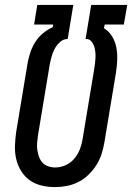

<svg xmlns="http://www.w3.org/2000/svg" viewBox="-20 -755 540 783"><path d="M203 8Q176 8 149 1.5Q122 -5 101 -20Q80 -35 66 -58Q52 -81 46 -107Q40 -133 41 -161Q42 -189 46 -217L93 -500Q97 -522 104.5 -543.5Q112 -565 124.5 -584.5Q137 -604 155.5 -619.5Q174 -635 195 -644L197 -655H119L132 -735H279L256 -596Q238 -596 224 -583Q210 -570 202 -554Q194 -538 189.5 -521Q185 -504 182 -487L135 -204Q133 -189 131.5 -174Q130 -159 132 -144.5Q134 -130 139 -116Q144 -102 153 -92Q162 -82 176 -77Q190 -72 205 -72Q227 -72 248 -81.5Q269 -91 283.5 -108.5Q298 -126 306 -147Q314 -168 317 -189L364 -472Q366 -484 367.5 -496.5Q369 -509 369.5 -521Q370 -533 368.5 -545Q367 -557 363.5 -567.5Q360 -578 352 -587Q344 -596 332 -596H329L352 -735H499L485 -655H407L404 -640Q425 -627 437.5 -606Q450 -585 454.5 -561Q459 -537 458 -511Q457 -485 453 -459L406 -176Q402 -152 394.5 -128Q387 -104 373.5 -82.5Q360 -61 341 -42.5Q322 -24 299 -12.5Q276 -1 251.5 3.5Q227 8 203 8Z"/></svg>

Font: Iosevka Slab Medium Oblique
Style: Regular
Weight: 500
Italic angle: -9°
Monospace: yes
Designer: Belleve Invis
Foundry: Belleve Invis
Version: Version 11.1.1; ttfautohint (v1.8.3)